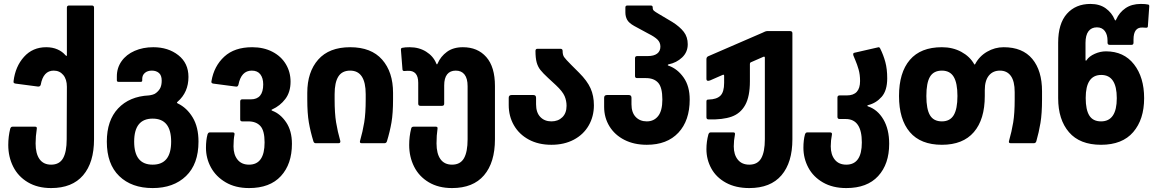

<svg xmlns="http://www.w3.org/2000/svg" viewBox="-20 -728 5879 976"><path d="M22 9Q22 -34 32 -74Q34 -79 36.5 -81.5Q39 -84 44 -84H159Q169 -84 167 -73Q161 -35 161 1Q161 53 181 81Q201 109 240 109Q282 109 300.5 76.5Q319 44 319 -20L320 -287Q320 -325 301.5 -347Q283 -369 253 -369Q200 -369 187 -297Q184 -287 173 -288L59 -303Q53 -304 50.5 -306.5Q48 -309 49 -316Q58 -390 102 -439Q146 -488 215 -488Q247 -488 272 -477Q297 -466 313 -447Q316 -444 318 -443.5Q320 -443 320 -448V-689Q320 -700 331 -700H447Q458 -700 458 -689V-20Q458 98 402.5 163Q347 228 240 228Q171 228 121.5 198.5Q72 169 47 119Q22 69 22 9Z M523 -8Q523 -116 580.5 -177Q638 -238 737 -243Q746 -244 756.5 -247Q767 -250 774 -256Q790 -269 796 -283.5Q802 -298 802 -318Q802 -345 788 -357Q774 -369 752 -369Q730 -369 716.5 -357.5Q703 -346 703 -327V-319Q703 -312 696 -312H582Q574 -312 574 -320V-340Q574 -383 598 -417Q622 -451 664.5 -469.5Q707 -488 759 -488Q835 -488 886.5 -447.5Q938 -407 938 -337Q938 -259 883 -211Q879 -208 879.5 -206Q880 -204 884 -202Q930 -180 959.5 -131Q989 -82 989 -8Q989 106 925.5 167Q862 228 756 228Q649 228 586 167Q523 106 523 -8ZM756 109Q850 109 850 -8Q850 -125 756 -125Q662 -125 662 -8Q662 109 756 109Z M1027 23Q1027 -16 1035 -45Q1037 -50 1039.5 -52.5Q1042 -55 1047 -55H1163Q1174 -55 1172 -44Q1167 -19 1167 16Q1167 58 1187.5 83.5Q1208 109 1246 109Q1325 109 1325 -4Q1325 -64 1303.5 -87.5Q1282 -111 1242 -111H1211Q1201 -111 1201 -121V-212Q1201 -223 1211 -223H1255Q1318 -223 1318 -299Q1318 -331 1303.5 -350Q1289 -369 1260 -369Q1206 -369 1192 -297Q1190 -291 1187 -289Q1184 -287 1178 -288L1064 -303Q1052 -305 1055 -316Q1068 -392 1120 -440Q1172 -488 1262 -488Q1320 -488 1364.5 -465Q1409 -442 1433 -402Q1457 -362 1457 -313Q1457 -260 1430.5 -225Q1404 -190 1364 -172Q1356 -169 1364 -165Q1405 -150 1434.5 -106.5Q1464 -63 1464 3Q1464 106 1408 167Q1352 228 1246 228Q1177 228 1127.5 199Q1078 170 1052.5 123.5Q1027 77 1027 23Z M1681 -249V-223Q1681 -152 1688.5 -106Q1696 -60 1710 -11V-8Q1710 0 1700 0H1585Q1576 0 1573 -10Q1558 -59 1550 -105.5Q1542 -152 1542 -223V-256Q1542 -362 1597.5 -425Q1653 -488 1760 -488Q1867 -488 1922.5 -425Q1978 -362 1978 -256V-223Q1978 -152 1970 -105.5Q1962 -59 1947 -10Q1944 0 1934 0H1819Q1807 0 1810 -11Q1824 -60 1831.5 -106Q1839 -152 1839 -223V-249Q1839 -369 1760 -369Q1719 -369 1700 -339Q1681 -309 1681 -249Z M2297 -369Q2268 -369 2253 -350Q2238 -331 2238 -294V-201Q2238 -190 2227 -190H2117Q2106 -190 2106 -201V-307Q2106 -371 2052 -368L2035 -367Q2027 -367 2026 -374L2018 -475Q2018 -480 2019.5 -482Q2021 -484 2025 -485Q2039 -488 2062 -488Q2110 -488 2146 -465.5Q2182 -443 2197 -407Q2201 -395 2205 -406Q2220 -441 2252 -464.5Q2284 -488 2333 -488Q2408 -488 2452 -438Q2496 -388 2496 -291V-20Q2496 98 2440.5 163Q2385 228 2278 228Q2209 228 2159.5 198.5Q2110 169 2085 119Q2060 69 2060 9Q2060 -34 2070 -74Q2072 -84 2082 -84H2196Q2206 -84 2204 -73Q2199 -41 2199 1Q2199 53 2219 81Q2239 109 2278 109Q2320 109 2338.5 76.5Q2357 44 2357 -20V-290Q2357 -329 2341.5 -349Q2326 -369 2297 -369Z M2566 -194V-231Q2566 -245 2581 -245H2691Q2705 -245 2705 -231V-198Q2705 -156 2726.5 -133.5Q2748 -111 2783 -111Q2817 -111 2838.5 -132Q2860 -153 2860 -190Q2860 -216 2850 -239.5Q2840 -263 2806 -295L2766 -332Q2740 -356 2727 -372.5Q2714 -389 2708 -411Q2702 -433 2702 -469Q2702 -480 2712 -480H2829Q2840 -480 2840 -469Q2840 -449 2847.5 -438Q2855 -427 2884 -398L2924 -358Q2965 -317 2982 -279Q2999 -241 2999 -193Q2999 -136 2972.5 -90Q2946 -44 2897 -18Q2848 8 2783 8Q2717 8 2668 -18.5Q2619 -45 2592.5 -91Q2566 -137 2566 -194Z M3051 -185V-231Q3051 -245 3066 -245H3176Q3190 -245 3190 -231V-198Q3190 -156 3211.5 -133.5Q3233 -111 3268 -111Q3304 -111 3325.5 -138Q3347 -165 3347 -222Q3347 -284 3325.5 -307.5Q3304 -331 3264 -331H3219Q3208 -331 3208 -341V-432Q3208 -443 3219 -443H3273Q3304 -443 3320.5 -455.5Q3337 -468 3337 -491Q3337 -512 3322.5 -526.5Q3308 -541 3276 -557L3204 -596Q3177 -611 3168 -627.5Q3159 -644 3159 -665V-690Q3159 -700 3169 -700H3288Q3298 -700 3298 -690V-688Q3298 -679 3304 -673.5Q3310 -668 3329 -657L3398 -616Q3436 -592 3456 -566Q3476 -540 3476 -503Q3476 -463 3447.5 -436Q3419 -409 3379 -401Q3375 -400 3374.5 -397.5Q3374 -395 3379 -394Q3424 -378 3455 -334Q3486 -290 3486 -222Q3486 -115 3428.5 -53.5Q3371 8 3268 8Q3203 8 3154 -17Q3105 -42 3078 -86Q3051 -130 3051 -185Z M3571 30Q3571 -8 3581 -45Q3583 -50 3585.5 -52.5Q3588 -55 3593 -55H3708Q3718 -55 3716 -44Q3710 -14 3710 16Q3710 58 3730.5 83.5Q3751 109 3789 109Q3831 109 3849.5 76.5Q3868 44 3868 -20V-435Q3868 -438 3866 -439.5Q3864 -441 3860 -439L3796 -411Q3792 -409 3792 -403V-315Q3792 -237 3768 -194Q3744 -151 3699 -135Q3654 -119 3582 -121Q3571 -121 3571 -132V-212Q3571 -218 3573.5 -220Q3576 -222 3583 -222Q3623 -223 3642 -241.5Q3661 -260 3661 -307V-343Q3661 -347 3658.5 -348Q3656 -349 3653 -347L3589 -319Q3583 -317 3580 -317Q3571 -317 3571 -327V-427Q3571 -438 3580 -442L3857 -562Q3859 -563 3866.5 -566.5Q3874 -570 3880 -570H3996Q4008 -570 4008 -559V-20Q4008 98 3952.5 163Q3897 228 3789 228Q3720 228 3670.5 201Q3621 174 3596 128.5Q3571 83 3571 30Z M4064 23Q4064 -16 4072 -45Q4074 -50 4076.5 -52.5Q4079 -55 4084 -55H4199Q4211 -55 4209 -44Q4203 -14 4203 16Q4203 58 4223.5 83.5Q4244 109 4282 109Q4361 109 4361 -4Q4361 -123 4279 -123H4248Q4237 -123 4237 -134V-232Q4237 -243 4248 -243H4285Q4352 -243 4352 -316Q4352 -349 4344.5 -375Q4337 -401 4328.5 -420.5Q4320 -440 4318 -446Q4317 -448 4317 -452Q4317 -459 4324 -460L4442 -487Q4444 -488 4447 -488Q4451 -488 4454 -482Q4471 -448 4480.5 -412.5Q4490 -377 4490 -330Q4490 -268 4462 -236Q4434 -204 4394 -194Q4389 -193 4389 -190.5Q4389 -188 4393 -187Q4441 -171 4470.5 -121Q4500 -71 4500 3Q4500 106 4444 167Q4388 228 4282 228Q4213 228 4163.5 199.5Q4114 171 4089 124Q4064 77 4064 23Z M4550 -240Q4550 -359 4605 -423.5Q4660 -488 4768 -488Q4823 -488 4866.5 -464.5Q4910 -441 4932 -402Q4933 -400 4934.5 -400Q4936 -400 4937 -402Q4958 -442 4997.5 -465Q5037 -488 5082 -488Q5178 -488 5227.5 -428.5Q5277 -369 5277 -264V-223Q5277 -151 5269 -103Q5261 -55 5248 -10Q5245 0 5235 0H5118Q5106 0 5109 -11Q5123 -60 5130.5 -106Q5138 -152 5138 -223V-260Q5138 -315 5118.5 -342Q5099 -369 5063 -369Q5027 -369 5006.5 -343.5Q4986 -318 4986 -270V-240Q4986 -121 4930.5 -56.5Q4875 8 4768 8Q4660 8 4605 -56.5Q4550 -121 4550 -240ZM4768 -111Q4809 -111 4828 -142.5Q4847 -174 4847 -240Q4847 -306 4828 -337.5Q4809 -369 4768 -369Q4726 -369 4707.5 -338Q4689 -307 4689 -240Q4689 -173 4707.5 -142Q4726 -111 4768 -111Z M5359 -229V-511Q5359 -608 5403.5 -658Q5448 -708 5523 -708Q5570 -708 5601 -685.5Q5632 -663 5646 -629Q5650 -619 5654 -629Q5670 -665 5701.5 -686.5Q5733 -708 5779 -708Q5803 -708 5816 -705Q5823 -704 5822 -695L5815 -594Q5815 -587 5806 -587L5789 -588Q5742 -591 5742 -527V-511Q5742 -500 5732 -500H5621Q5610 -500 5610 -511V-521Q5610 -552 5596 -570.5Q5582 -589 5556 -589Q5528 -589 5513 -569Q5498 -549 5498 -510V-424Q5498 -420 5500 -419.5Q5502 -419 5504 -423Q5517 -442 5545 -454.5Q5573 -467 5602 -467Q5693 -467 5744.5 -401Q5796 -335 5796 -229Q5796 -121 5740.5 -56.5Q5685 8 5577 8Q5469 8 5414 -56Q5359 -120 5359 -229ZM5577 -111Q5657 -111 5657 -229Q5657 -347 5578 -347Q5499 -347 5499 -230Q5499 -170 5517.5 -140.5Q5536 -111 5577 -111Z"/></svg>

Font: Barlow GEO Bold
Style: Regular
Weight: 700
Designer: Jeremy Tribby
Foundry: Tribby Type
Version: Version 1.408